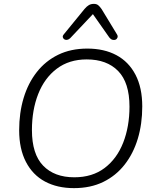

<svg xmlns="http://www.w3.org/2000/svg" viewBox="-20 -964 799 992"><path d="M362 8Q276 8 212.5 -26Q149 -60 114 -127.5Q79 -195 79 -291Q79 -381 102 -457.5Q125 -534 170 -591.5Q215 -649 280.5 -681Q346 -713 431 -713Q518 -713 581.5 -679Q645 -645 680 -578Q715 -511 715 -414Q715 -324 692 -247.5Q669 -171 624 -113.5Q579 -56 513.5 -24Q448 8 362 8ZM364 -48Q457 -48 520.5 -96Q584 -144 616.5 -227Q649 -310 649 -413Q649 -537 590.5 -597Q532 -657 428 -657Q337 -657 273.5 -609Q210 -561 177.5 -478.5Q145 -396 145 -292Q145 -168 203 -108Q261 -48 364 -48ZM342 -766Q334 -759 326 -758Q318 -757 312 -761Q306 -765 304.5 -772Q303 -779 310 -787L417 -918Q428 -931 439 -937.5Q450 -944 465 -944Q479 -944 487.5 -937Q496 -930 505 -917L584 -787Q590 -778 587 -770Q584 -762 577 -759Q570 -756 561 -758.5Q552 -761 545 -770L460 -891Z"/></svg>

Font: Nunito ExtraLight Light
Style: Italic
Weight: 300
Italic angle: -9°
Version: Version 3.602